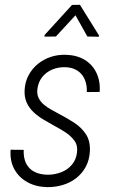

<svg xmlns="http://www.w3.org/2000/svg" viewBox="-20 -765 473 795"><path d="M298.8 -133.8Q302.7 -162.6 287.8 -182.9Q272.9 -203.1 250 -217.8Q227.1 -232.4 205.6 -243.7Q182.1 -256.8 159.4 -270.3Q136.7 -283.7 118.7 -300.8Q100.6 -317.9 90.3 -340.6Q80.1 -363.3 82 -393.6Q84 -426.8 98.6 -453.9Q113.3 -481 136.5 -500Q159.7 -519 189.2 -529.1Q218.8 -539.1 252 -538.1Q297.4 -537.1 330.1 -517.6Q362.8 -498 379.4 -463.1Q396 -428.2 392.6 -384.3L339.4 -383.8Q340.8 -413.1 330.8 -436.3Q320.8 -459.5 299.8 -472.9Q278.8 -486.3 249 -486.8Q220.2 -487.3 195.6 -476.8Q170.9 -466.3 154.5 -445.6Q138.2 -424.8 134.8 -396Q132.3 -375 139.9 -359.4Q147.5 -343.8 161.4 -332Q175.3 -320.3 192.1 -311Q209 -301.8 224.1 -293.5Q257.3 -276.4 287.6 -256.6Q317.9 -236.8 336.2 -208.5Q354.5 -180.2 352.1 -137.7Q350.1 -102.1 335 -74.2Q319.8 -46.4 295.4 -27.3Q271 -8.3 239.7 1Q208.5 10.3 174.8 9.8Q128.9 8.8 93.8 -10.5Q58.6 -29.8 39.6 -64Q20.5 -98.1 23.9 -145L78.1 -144.5Q76.7 -111.8 87.9 -88.9Q99.1 -65.9 121.8 -54Q144.5 -42 177.7 -41.5Q206.1 -41.5 232.7 -51.5Q259.3 -61.5 277.3 -82.5Q295.4 -103.5 298.8 -133.8ZM311 -745.1 389.6 -618.7V-612.8L341.8 -613.8L292.5 -701.7L211.4 -613.8L164.1 -613.3L164.6 -620.1L278.3 -744.6Z"/></svg>

Font: Roboto Condensed Light
Style: Italic
Weight: 300
Italic angle: -12°
Designer: Christian Robertson
Foundry: Google
Version: Version 3.0; 2020